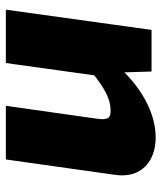

<svg xmlns="http://www.w3.org/2000/svg" viewBox="32 -583 551 655"><g transform="rotate(90 307.5 -255.5)"><path d="M449 -511Q490 -511 521 -495Q552 -479 567.5 -447.5Q583 -416 576 -369L524 0H341L385 -311Q389 -338 382.5 -348.5Q376 -359 353 -357Q328 -357 298 -342Q268 -327 226 -293L199 -374Q253 -438 319 -474.5Q385 -511 449 -511ZM224 -497 228 -365 244 -352 195 0H13L82 -497Z"/></g></svg>

Font: Exo 2 ExtraBold
Style: Italic
Weight: 800
Italic angle: -8°
Designer: Natanael Gama
Foundry: Natanael Gama
Version: Version 2.010